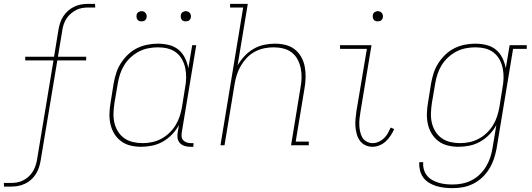

<svg xmlns="http://www.w3.org/2000/svg" viewBox="-46 -755 2766 998"><path d="M-25 215 -26 196H9Q25 196 41 193.5Q57 191 72.5 183.5Q88 176 101 164.5Q114 153 123 139Q132 125 137.5 109.5Q143 94 146 78L232 -441H85V-460H235L258 -601Q261 -619 267 -637Q273 -655 283.5 -671Q294 -687 309 -700Q324 -713 341.5 -721Q359 -729 377 -732Q395 -735 413 -735H448L449 -716H414Q398 -716 382 -713.5Q366 -711 351 -703.5Q336 -696 322.5 -684.5Q309 -673 300 -659Q291 -645 285.5 -629.5Q280 -614 278 -598L255 -460H402V-441H252L165 81Q162 99 156 117Q150 135 139.5 151Q129 167 114.5 180Q100 193 82 201Q64 209 46 212Q28 215 10 215Z M688 8Q659 8 632 1.5Q605 -5 583.5 -21Q562 -37 548 -60Q534 -83 528 -110Q522 -137 523 -166Q524 -195 529 -223L545 -323Q550 -350 558.5 -376.5Q567 -403 583 -427.5Q599 -452 620 -472Q641 -492 666.5 -504.5Q692 -517 719.5 -522.5Q747 -528 774 -528Q804 -528 832.5 -521Q861 -514 882 -496.5Q903 -479 915.5 -453.5Q928 -428 933 -400L953 -520H974L899 -68Q897 -57 898 -45.5Q899 -34 906.5 -26Q914 -18 924.5 -14.5Q935 -11 947 -11H960L959 8H943Q927 8 913 3.5Q899 -1 889 -11.5Q879 -22 877 -37.5Q875 -53 878 -68L884 -105Q870 -79 848.5 -56.5Q827 -34 800.5 -19Q774 -4 745 2Q716 8 688 8ZM695 -11Q719 -11 743.5 -16Q768 -21 791 -33Q814 -45 833.5 -63.5Q853 -82 866.5 -104Q880 -126 888 -150.5Q896 -175 900 -199L916 -299Q921 -325 921.5 -350.5Q922 -376 917 -400.5Q912 -425 900 -446.5Q888 -468 869 -482.5Q850 -497 825.5 -503Q801 -509 775 -509Q750 -509 724.5 -504Q699 -499 676 -487Q653 -475 633 -456.5Q613 -438 599.5 -416Q586 -394 578 -369.5Q570 -345 566 -320L549 -220Q545 -194 544 -168Q543 -142 548.5 -117.5Q554 -93 567 -72Q580 -51 599.5 -37Q619 -23 644 -17Q669 -11 695 -11ZM919 -644Q913 -644 907.5 -646Q902 -648 898.5 -653Q895 -658 894 -664Q893 -670 894 -676Q894 -681 896.5 -685Q899 -689 903 -691.5Q907 -694 911 -695.5Q915 -697 920 -697Q926 -697 931.5 -694.5Q937 -692 941 -687Q945 -682 946 -676Q947 -670 946 -664Q945 -659 942.5 -655Q940 -651 936.5 -648.5Q933 -646 928.5 -645Q924 -644 919 -644ZM689 -644Q683 -644 677.5 -646Q672 -648 668.5 -653Q665 -658 664 -664Q663 -670 664 -676Q664 -681 666.5 -685Q669 -689 673 -691.5Q677 -694 681 -695.5Q685 -697 690 -697Q696 -697 701.5 -694.5Q707 -692 711 -687Q715 -682 716 -676Q717 -670 716 -664Q715 -659 712.5 -655Q710 -651 706.5 -648.5Q703 -646 698.5 -645Q694 -644 689 -644Z M1100 0 1218 -716H1150V-735H1242L1189 -415Q1204 -441 1225 -463.5Q1246 -486 1272 -501Q1298 -516 1326.5 -522Q1355 -528 1382 -528Q1411 -528 1438 -521.5Q1465 -515 1486 -498.5Q1507 -482 1520 -458.5Q1533 -435 1538 -408.5Q1543 -382 1542.5 -353.5Q1542 -325 1537 -297L1491 -19H1559V0H1467L1516 -300Q1521 -326 1521.5 -351.5Q1522 -377 1517 -401Q1512 -425 1500.5 -446.5Q1489 -468 1470 -482.5Q1451 -497 1426.5 -503Q1402 -509 1376 -509Q1352 -509 1327.5 -504Q1303 -499 1280 -487Q1257 -475 1238.5 -456Q1220 -437 1207 -415Q1194 -393 1186 -369Q1178 -345 1174 -321L1121 0Z M1890 8Q1870 8 1852.5 -0.5Q1835 -9 1824 -24.5Q1813 -40 1808 -59Q1803 -78 1801.5 -97.5Q1800 -117 1802 -137.5Q1804 -158 1807 -179L1861 -501H1722L1721 -520H1885L1828 -176Q1825 -158 1823 -140.5Q1821 -123 1821.5 -106Q1822 -89 1825.5 -72.5Q1829 -56 1836.5 -42Q1844 -28 1859 -19.5Q1874 -11 1891 -11Q1907 -11 1922.5 -18Q1938 -25 1950 -36.5Q1962 -48 1970 -62.5Q1978 -77 1985 -92L2003 -84Q1995 -66 1984 -49.5Q1973 -33 1959 -20Q1945 -7 1926.5 0.5Q1908 8 1890 8ZM1917 -644Q1911 -644 1905.5 -646Q1900 -648 1896.5 -653Q1893 -658 1892 -664Q1891 -670 1892 -676Q1892 -681 1894.5 -685Q1897 -689 1901 -691.5Q1905 -694 1909 -695.5Q1913 -697 1918 -697Q1924 -697 1929.5 -694.5Q1935 -692 1939 -687Q1943 -682 1944 -676Q1945 -670 1944 -664Q1943 -659 1940.5 -655Q1938 -651 1934.5 -648.5Q1931 -646 1926.5 -645Q1922 -644 1917 -644Z M2308 223Q2285 223 2263.5 220.5Q2242 218 2222 212Q2202 206 2184 195Q2166 184 2154 167.5Q2142 151 2137 130.5Q2132 110 2133 88H2154Q2152 107 2157 125Q2162 143 2173 157Q2184 171 2199.5 180Q2215 189 2233 194.5Q2251 200 2269.5 202Q2288 204 2307 204Q2332 204 2357 199Q2382 194 2405.5 182Q2429 170 2448 151.5Q2467 133 2480.5 110.5Q2494 88 2502 64Q2510 40 2514 15L2534 -105Q2520 -79 2498.5 -56.5Q2477 -34 2450.5 -19Q2424 -4 2395 2Q2366 8 2338 8Q2309 8 2282 1.5Q2255 -5 2233.5 -21Q2212 -37 2198 -60Q2184 -83 2178 -110Q2172 -137 2173 -166Q2174 -195 2179 -223L2195 -323Q2200 -350 2208.5 -376.5Q2217 -403 2233 -427.5Q2249 -452 2270 -472Q2291 -492 2316.5 -504.5Q2342 -517 2369.5 -522.5Q2397 -528 2424 -528Q2454 -528 2482.5 -521Q2511 -514 2532 -496.5Q2553 -479 2565.5 -453.5Q2578 -428 2583 -400L2603 -520H2692V-501H2621L2535 18Q2530 45 2521 71.5Q2512 98 2497 122.5Q2482 147 2461 167Q2440 187 2414 200Q2388 213 2361 218Q2334 223 2308 223ZM2345 -11Q2369 -11 2393.5 -16Q2418 -21 2441 -33Q2464 -45 2483.5 -63.5Q2503 -82 2516.5 -104Q2530 -126 2538 -150.5Q2546 -175 2550 -199L2566 -299Q2571 -325 2571.5 -350.5Q2572 -376 2567 -400.5Q2562 -425 2550 -446.5Q2538 -468 2519 -482.5Q2500 -497 2475.5 -503Q2451 -509 2425 -509Q2400 -509 2374.5 -504Q2349 -499 2326 -487Q2303 -475 2283 -456.5Q2263 -438 2249.5 -416Q2236 -394 2228 -369.5Q2220 -345 2216 -320L2199 -220Q2195 -194 2194 -168Q2193 -142 2198.5 -117.5Q2204 -93 2217 -72Q2230 -51 2249.5 -37Q2269 -23 2294 -17Q2319 -11 2345 -11Z"/></svg>

Font: Iosevka Etoile Thin
Style: Italic
Weight: 100
Italic angle: -9°
Designer: Belleve Invis
Foundry: Belleve Invis
Version: Version 22.1.2; ttfautohint (v1.8.4)